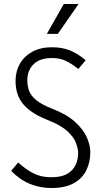

<svg xmlns="http://www.w3.org/2000/svg" viewBox="-20 -935 516 963"><path d="M36 -78 71 -120Q111 -84 149 -65Q187 -46 237 -46Q289 -46 318 -63.5Q347 -81 359.5 -108.5Q372 -136 372 -166Q372 -187 362 -216Q352 -245 319 -276Q286 -307 217 -334Q134 -367 96 -413Q58 -459 58 -529Q58 -577 80 -615.5Q102 -654 143 -676Q184 -698 241 -698Q291 -698 330 -682.5Q369 -667 410 -633L373 -589Q339 -616 309.5 -630Q280 -644 241 -644Q180 -644 148.5 -613Q117 -582 117 -532Q117 -504 126 -479.5Q135 -455 161.5 -433Q188 -411 241 -390Q314 -362 356 -324Q398 -286 415.5 -246Q433 -206 433 -171Q433 -122 413 -81Q393 -40 350 -16Q307 8 237 8Q181 8 130.5 -12.5Q80 -33 36 -78ZM215 -765 300 -915H374L270 -765Z"/></svg>

Font: Radio Canada Condensed Light
Style: Regular
Weight: 300
Width: 3
Designer: Charles Daoud, Etienne Aubert Bonn, Alexandre Saumier Demers, Jacques Le Bailly
Foundry: Radio-Canada
Version: Version 2.104; ttfautohint (v1.8.4.7-5d5b);gftools[0.9.28.de